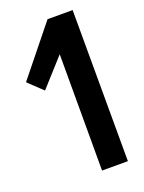

<svg xmlns="http://www.w3.org/2000/svg" viewBox="-122 -680 554 740"><g transform="rotate(-20 154.5 -310.0)"><path d="M166 0V-477L65 -365L7 -420L168 -620H271L272 0Z"/></g></svg>

Font: Smooch Sans
Style: Bold
Weight: 700
Designer: Robert E. Leuschke
Foundry: Robert E. Leuschke
Version: Version 1.010